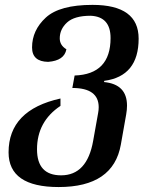

<svg xmlns="http://www.w3.org/2000/svg" viewBox="-20 -506 609 775"><path d="M216.8 249Q14.6 249 14.6 108.9Q14.6 -62 224.1 -108.4V-78.6Q129.4 -15.6 129.4 96.7Q129.4 201.7 226.6 201.7Q331.5 201.7 356 62.5L376 -49.3Q378.4 -62 378.4 -73.2Q378.4 -150.9 272 -150.9L281.2 -201.2Q426.3 -206.1 426.3 -352.5Q426.3 -439 345.7 -442.4Q280.3 -442.4 250.7 -415.3Q221.2 -388.2 221.2 -351.1Q221.2 -323.2 248 -307.1Q239.7 -261.2 174.3 -256.3Q109.4 -257.3 109.4 -314.5Q109.4 -383.8 165 -435.1Q220.7 -486.3 353.5 -486.3Q539.6 -486.3 539.6 -350.1Q539.6 -198.2 400.9 -179.7L399.9 -174.8Q492.7 -166 492.7 -79.6Q492.7 -63 489.3 -43.9L467.8 77.6Q437.5 249 216.8 249Z"/></svg>

Font: Kelvinch
Style: Bold Italic
Weight: 700
Italic angle: -10°
Designer: Paul James Miller
Foundry: High-Logic / Made with FontCreator
Version: Version 3.30 September 23, 2016